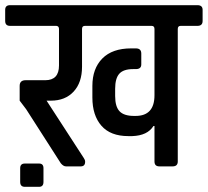

<svg xmlns="http://www.w3.org/2000/svg" viewBox="-44 -643 803 742"><path d="M553 -156H549Q526 -119 467 -117H452Q383 -117 348 -157Q313 -197 313 -266V-311Q313 -378 351.5 -417Q390 -456 463 -456H481Q502 -456 502 -436V-394Q502 -376 481 -376H471Q433 -376 417 -358Q401 -340 401 -300V-272Q401 -231 418 -213Q435 -195 474 -195H480Q553 -195 553 -275V-531Q553 -543 542 -543H284Q273 -543 273 -531V-385Q273 -324 240.5 -289Q208 -254 153 -254H136L280 -32Q285 -25 285 -18Q285 0 268 0H211Q201 0 191 -12L57 -221L32 -254V-311Q32 -333 55 -333H131Q184 -333 184 -390V-531Q184 -542 174 -543H-5Q-24 -543 -24 -562V-605Q-24 -623 -5 -623H719Q739 -623 739 -605V-562Q739 -543 719 -543H654Q643 -543 643 -531V-19Q643 0 623 0H572Q553 0 553 -19ZM124 7V60Q124 79 107 79H52Q34 79 34 60V7Q34 -11 52 -11H107Q124 -11 124 7Z"/></svg>

Font: Rajdhani Semibold
Style: Regular
Weight: 600
Designer: Satya Rajpurohit, Jyotish Sonowal
Foundry: Indian Type Foundry
Version: Version 1.200;PS 1.0;hotconv 1.0.78;makeotf.lib2.5.61930; tt